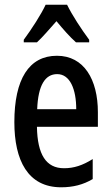

<svg xmlns="http://www.w3.org/2000/svg" viewBox="-20 -786 473 816"><path d="M265 -766H174C155 -725 115 -663 81 -617V-606H137C160 -627 189 -661 220 -696C249 -661 276 -630 303 -606H359V-617C325 -663 287 -721 265 -766ZM222 -549C103 -549 41 -449 41 -267C41 -105 98 10 240 10C290 10 334 -1 374 -25V-110C331 -83 294 -71 252 -71C176 -71 139 -129 137 -247H396V-309C396 -448 337 -549 222 -549ZM223 -471C278 -471 304 -406 304 -322H138C142 -424 172 -471 223 -471Z"/></svg>

Font: Noto Sans Bengali ExtraCondensed Medium
Style: Regular
Weight: 500
Width: 2
Designer: Joana Ranito - Universal Thirst; Jelle Bosma - Monotype Design Team
Foundry: Universal Thirst ehf.
Version: Version 3.000